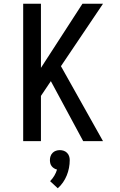

<svg xmlns="http://www.w3.org/2000/svg" viewBox="-20 -755 640 1027"><path d="M104 0V-735H199V-392L421 -735H531L306 -401L531 0H425L252 -321L199 -242V0ZM289 252 248 214Q261 201 270.5 185Q280 169 285 152Q277 150 269.5 145.5Q262 141 256.5 134Q251 127 249 118.5Q247 110 247 101Q247 90 250.5 80Q254 70 261.5 62.5Q269 55 279 51.5Q289 48 300 48Q311 48 321 51.5Q331 55 338.5 62.5Q346 70 349.5 80Q353 90 353 101Q353 122 349 143Q345 164 337 183.5Q329 203 317 220.5Q305 238 289 252Z"/></svg>

Font: Iosevka Medium Extended
Style: Regular
Weight: 500
Width: 7
Monospace: yes
Designer: Belleve Invis
Foundry: Belleve Invis
Version: Version 32.5.0; ttfautohint (v1.8.4)